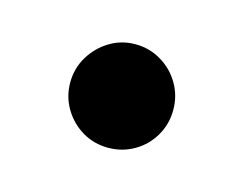

<svg xmlns="http://www.w3.org/2000/svg" viewBox="-37 -508 271 216"><g transform="rotate(15 99.0 -400.0)"><path d="M100 -340Q83.5 -340 70 -348Q56.5 -356 48.2 -369.8Q40 -383.5 40 -400Q40 -416.5 48.2 -430.2Q56.5 -444 70 -452.2Q83.5 -460.5 100 -460.5Q116.5 -460.5 130.2 -452.2Q144 -444 152 -430.2Q160 -416.5 160 -400Q160 -383.5 152 -369.8Q144 -356 130.2 -348Q116.5 -340 100 -340Z"/></g></svg>

Font: Bodoni Moda 18pt
Style: Regular
Weight: 400
Designer: Owen Earl
Foundry: indestructible type
Version: Version 2.005